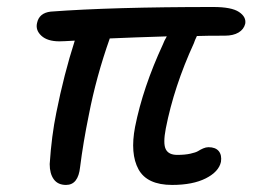

<svg xmlns="http://www.w3.org/2000/svg" viewBox="-20 -479 740 549"><path d="M168.9 49.8Q145.5 49.8 133.8 33.7Q122.1 17.6 122.1 -9.8Q127.4 -90.8 141.1 -157.2Q162.6 -265.6 193.8 -362.8Q159.7 -360.8 149.9 -360.8Q115.7 -360.8 98.4 -376.7Q81.1 -392.6 85.9 -413.1Q91.8 -441.9 125 -445.8Q301.3 -459 589.8 -459Q642.1 -459 663.3 -444.8Q684.6 -430.7 681.2 -411.1Q677.2 -395 662.1 -386Q647 -377 623 -377Q567.9 -377 543 -376Q541 -372.6 537.8 -364.7Q534.7 -356.9 534.2 -355Q477.5 -231.4 454.1 -111.8Q445.8 -68.8 453.9 -52.5Q461.9 -36.1 486.8 -36.1Q508.8 -36.1 524.4 -39.6Q540 -43 546.6 -47.1Q553.2 -51.3 561 -54.7Q568.8 -58.1 576.2 -58.1Q596.2 -58.1 605.5 -46.9Q614.7 -35.6 611.8 -16.1Q605.5 12.2 568.4 31Q531.2 49.8 472.2 49.8Q400.4 49.8 376 5.1Q351.6 -39.6 366.2 -116.2Q388.7 -229 445.8 -352.1Q449.2 -361.8 457 -375Q361.3 -372.1 293.9 -369.1Q254.9 -258.8 233.9 -149.9Q217.8 -71.3 209 -1Q203.6 49.8 168.9 49.8Z"/></svg>

Font: Shantell Sans Irregular Bouncy
Style: Italic
Weight: 400
Italic angle: -11.31°
Designer: Stephen Nixon, Anya Danilova, Shantell Martin
Foundry: Arrow Type
Version: Version 1.006;[9816181b4]